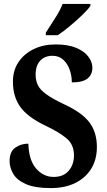

<svg xmlns="http://www.w3.org/2000/svg" viewBox="-20 -951 546 981"><path d="M239 10Q158 10 112 -10.5Q66 -31 47.5 -63Q29 -95 29 -128Q29 -176 58 -196.5Q87 -217 125 -217Q127 -133 164.5 -90Q202 -47 254 -47Q304 -47 331 -78.5Q358 -110 358 -157Q358 -212 320 -244Q282 -276 210 -310Q119 -354 82.5 -406.5Q46 -459 46 -533Q46 -592 75 -634.5Q104 -677 153 -700.5Q202 -724 264 -724Q328 -724 369.5 -706.5Q411 -689 431.5 -661.5Q452 -634 452 -605Q452 -570 427.5 -550Q403 -530 347 -530Q347 -563 336 -594.5Q325 -626 303 -646Q281 -666 248 -666Q209 -666 185.5 -641Q162 -616 162 -569Q162 -540 173.5 -516Q185 -492 217 -469Q249 -446 308 -418Q399 -376 437 -325.5Q475 -275 475 -200Q475 -135 445.5 -88Q416 -41 363.5 -15.5Q311 10 239 10ZM214 -784Q234 -816 260.5 -856.5Q287 -897 300 -931H442V-921Q431 -904 402 -876Q373 -848 338.5 -819Q304 -790 275 -771H214Z"/></svg>

Font: Noto Serif Lao Condensed
Style: Bold
Weight: 700
Width: 3
Designer: Monotype Design Team
Foundry: Monotype Imaging Inc.
Version: Version 2.003; ttfautohint (v1.8.4.7-5d5b)